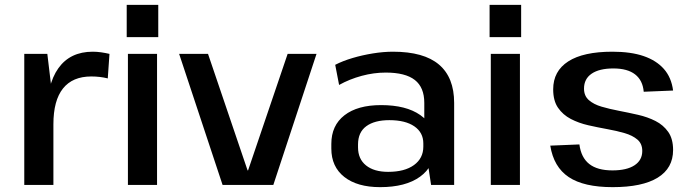

<svg xmlns="http://www.w3.org/2000/svg" viewBox="-20 -762 2843 791"><path d="M80 -540H175L200 -331V0H80ZM172 -280Q172 -413 220.5 -481Q269 -549 362 -549Q379 -549 396.5 -546.5Q414 -544 431 -540L424 -439Q392 -447 356 -447Q279 -447 239.5 -397.5Q200 -348 200 -250Z M627 -540V0H507V-540ZM632 -742V-609H502V-742Z M718 -540H837L1000 -60H1002L1165 -540H1284L1106 0H897Z M1728 -185V-338Q1728 -402 1689 -432.5Q1650 -463 1569 -463Q1520 -463 1470 -449.5Q1420 -436 1377 -412L1361 -495Q1392 -511 1432.5 -523Q1473 -535 1516.5 -542Q1560 -549 1599 -549Q1726 -549 1788.5 -496Q1851 -443 1851 -338V0H1756ZM1546 9Q1452 9 1398.5 -33Q1345 -75 1345 -150V-169Q1345 -245 1399 -287Q1453 -329 1550 -329Q1653 -329 1711.5 -288Q1770 -247 1770 -173V-153Q1770 -77 1710.5 -34Q1651 9 1546 9ZM1579 -54Q1647 -54 1685.5 -82Q1724 -110 1724 -158V-171Q1724 -216 1687 -241.5Q1650 -267 1584 -267Q1523 -267 1489 -242Q1455 -217 1455 -167V-155Q1455 -107 1488 -80.5Q1521 -54 1579 -54Z M2122 -540V0H2002V-540ZM2127 -742V-609H1997V-742Z M2504 9Q2385 9 2323 -32.5Q2261 -74 2247 -162L2367 -167Q2374 -113 2407.5 -86.5Q2441 -60 2503 -60Q2562 -60 2594 -81Q2626 -102 2626 -140Q2626 -170 2606 -187Q2586 -204 2553.5 -213.5Q2521 -223 2482 -230Q2443 -237 2403.5 -246Q2364 -255 2331.5 -272Q2299 -289 2279 -318Q2259 -347 2259 -394Q2259 -469 2321 -509Q2383 -549 2503 -549Q2579 -549 2631.5 -531Q2684 -513 2715 -478Q2746 -443 2753 -389L2632 -384Q2628 -431 2596.5 -455.5Q2565 -480 2507 -480Q2449 -480 2417.5 -458.5Q2386 -437 2386 -397Q2386 -367 2406 -349.5Q2426 -332 2458.5 -322.5Q2491 -313 2530 -305.5Q2569 -298 2608.5 -289Q2648 -280 2680.5 -263.5Q2713 -247 2733 -218.5Q2753 -190 2753 -144Q2753 -69 2689.5 -30Q2626 9 2504 9Z"/></svg>

Font: Pathway Extreme 72pt SemiBold
Style: Regular
Weight: 600
Designer: Eduardo Rodriguez Tunni
Foundry: Eduardo Rodriguez Tunni
Version: Version 1.001;gftools[0.9.26]